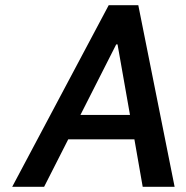

<svg xmlns="http://www.w3.org/2000/svg" viewBox="-20 -720 717 740"><path d="M498 -183H243L150 0H27L399 -700H513L653 0H530ZM481 -277 433 -549H428L290 -277Z"/></svg>

Font: Be Vietnam SemiBold
Style: Italic
Weight: 600
Italic angle: -9.556°
Designer: Gabriel Lam
Foundry: TypeRant
Version: Version 3.000